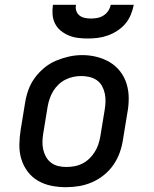

<svg xmlns="http://www.w3.org/2000/svg" viewBox="-20 -770 640 798"><path d="M254 8Q223 8 193 2Q163 -4 137.5 -19Q112 -34 94.5 -57.5Q77 -81 68.5 -109.5Q60 -138 60.5 -169Q61 -200 66 -231L84 -341Q88 -368 97.5 -395Q107 -422 124 -445.5Q141 -469 164 -488Q187 -507 213.5 -518Q240 -529 267 -535Q294 -541 322 -541Q353 -541 382.5 -533.5Q412 -526 437 -511Q462 -496 480 -472.5Q498 -449 506.5 -420.5Q515 -392 515 -361Q515 -330 509 -299L491 -189Q487 -162 477.5 -135.5Q468 -109 451.5 -85Q435 -61 412 -42.5Q389 -24 362.5 -12.5Q336 -1 308.5 3.5Q281 8 254 8ZM255 -76Q272 -76 289 -79Q306 -82 322 -90Q338 -98 351 -110.5Q364 -123 373.5 -138Q383 -153 388.5 -169.5Q394 -186 397 -203L415 -313Q418 -330 418.5 -347.5Q419 -365 415.5 -381.5Q412 -398 404 -412.5Q396 -427 382.5 -436.5Q369 -446 352 -450Q335 -454 318 -454Q301 -454 284.5 -450.5Q268 -447 252 -439Q236 -431 223 -418.5Q210 -406 201 -391Q192 -376 186.5 -360Q181 -344 178 -327L160 -217Q157 -200 156.5 -182.5Q156 -165 159.5 -149Q163 -133 171 -118.5Q179 -104 192 -94Q205 -84 221.5 -80Q238 -76 255 -76Q255 -76 255 -76Q255 -76 255 -76ZM345 -610Q324 -610 304 -612.5Q284 -615 266 -622.5Q248 -630 233 -642Q218 -654 209 -671.5Q200 -689 198.5 -709.5Q197 -730 200 -750H296Q293 -737 297 -725Q301 -713 310.5 -705.5Q320 -698 333 -695.5Q346 -693 358 -693Q372 -693 385 -695.5Q398 -698 410 -705.5Q422 -713 430 -725Q438 -737 440 -750H536Q532 -729 523.5 -708.5Q515 -688 501 -671.5Q487 -655 468 -642.5Q449 -630 428 -622.5Q407 -615 386 -612.5Q365 -610 345 -610Z"/></svg>

Font: Iosevka Slab Medium Extended
Style: Italic
Weight: 500
Width: 7
Italic angle: -9°
Monospace: yes
Designer: Belleve Invis
Foundry: Belleve Invis
Version: Version 11.1.0; ttfautohint (v1.8.3)